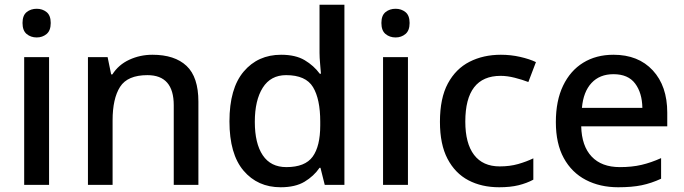

<svg xmlns="http://www.w3.org/2000/svg" viewBox="-20 -780 2885 810"><path d="M135 -743Q159 -743 176.5 -729Q194 -715 194 -683Q194 -651 176.5 -636.5Q159 -622 135 -622Q110 -622 92.5 -636.5Q75 -651 75 -683Q75 -715 92.5 -729Q110 -743 135 -743ZM187 -539V0H82V-539Z M623 -549Q717 -549 767 -502Q817 -455 817 -351V0H713V-336Q713 -463 602 -463Q518 -463 486.5 -413.5Q455 -364 455 -272V0H351V-539H434L449 -466H454Q480 -507 525.5 -528Q571 -549 623 -549Z M1164 10Q1067 10 1007.5 -60Q948 -130 948 -268Q948 -407 1008 -478Q1068 -549 1166 -549Q1227 -549 1265.5 -526Q1304 -503 1329 -469H1334Q1333 -483 1330.5 -510.5Q1328 -538 1328 -557V-760H1433V0H1350L1332 -72H1328Q1304 -37 1265 -13.5Q1226 10 1164 10ZM1188 -75Q1267 -75 1299 -119Q1331 -163 1331 -251V-267Q1331 -362 1300.5 -412.5Q1270 -463 1187 -463Q1122 -463 1088.5 -410Q1055 -357 1055 -266Q1055 -175 1088.5 -125Q1122 -75 1188 -75Z M1649 -743Q1673 -743 1690.5 -729Q1708 -715 1708 -683Q1708 -651 1690.5 -636.5Q1673 -622 1649 -622Q1624 -622 1606.5 -636.5Q1589 -651 1589 -683Q1589 -715 1606.5 -729Q1624 -743 1649 -743ZM1701 -539V0H1596V-539Z M2086 10Q2012 10 1956 -19.5Q1900 -49 1868 -110Q1836 -171 1836 -266Q1836 -366 1869.5 -428Q1903 -490 1961 -519.5Q2019 -549 2093 -549Q2135 -549 2174.5 -540Q2214 -531 2241 -518L2209 -434Q2183 -444 2151.5 -452Q2120 -460 2092 -460Q1943 -460 1943 -267Q1943 -175 1980 -126.5Q2017 -78 2088 -78Q2131 -78 2166 -88Q2201 -98 2230 -112V-22Q2202 -7 2167.5 1.5Q2133 10 2086 10Z M2568 -549Q2673 -549 2734 -483Q2795 -417 2795 -305V-247H2432Q2434 -164 2476 -119.5Q2518 -75 2595 -75Q2646 -75 2686.5 -84.5Q2727 -94 2769 -113V-26Q2728 -7 2687 1.5Q2646 10 2588 10Q2511 10 2451.5 -21Q2392 -52 2358.5 -113Q2325 -174 2325 -265Q2325 -355 2355.5 -418.5Q2386 -482 2440.5 -515.5Q2495 -549 2568 -549ZM2568 -467Q2510 -467 2475.5 -430Q2441 -393 2435 -325H2690Q2689 -388 2659.5 -427.5Q2630 -467 2568 -467Z"/></svg>

Font: Noto Sans Syriac Medium
Style: Regular
Weight: 500
Designer: Patrick Giasson and the Monotype Design Team
Foundry: Monotype Imaging Inc.
Version: Version 3.000; ttfautohint (v1.8.4.7-5d5b)